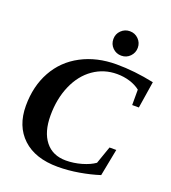

<svg xmlns="http://www.w3.org/2000/svg" viewBox="-155 -983 987 1108"><g transform="rotate(20 338.0 -429.0)"><path d="M327.1 9.8Q188 9.8 111.1 -62.3Q34.2 -134.3 34.2 -259.3Q34.2 -379.4 85 -470.9Q135.7 -562.5 230 -612.3Q324.2 -662.1 445.3 -662.1Q555.7 -662.1 676.3 -636.7L650.4 -472.2H609.4V-566.9Q583 -587.9 545.7 -599.4Q508.3 -610.8 467.3 -610.8Q386.7 -610.8 322.5 -565.9Q258.3 -521 222.7 -439.2Q187 -357.4 187 -254.9Q187 -153.8 231.9 -97.2Q276.9 -40.5 358.4 -40.5Q406.2 -40.5 454.6 -54.4Q502.9 -68.4 532.7 -89.8L570.3 -197.3H611.8L579.6 -31.2Q524.4 -13.2 457.5 -1.7Q390.6 9.8 327.1 9.8ZM377 -793.5Q377 -825.2 399.2 -846.7Q421.4 -868.2 452.1 -868.2Q483.4 -868.2 505.1 -846.4Q526.9 -824.7 526.9 -793.5Q526.9 -762.7 505.4 -740.5Q483.9 -718.3 452.1 -718.3Q420.9 -718.3 398.9 -740Q377 -761.7 377 -793.5Z"/></g></svg>

Font: Tinos
Style: Bold Italic
Weight: 700
Italic angle: -16.333°
Designer: Steve Matteson
Foundry: Monotype Imaging Inc.
Version: Version 1.23